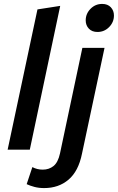

<svg xmlns="http://www.w3.org/2000/svg" viewBox="-20 -763 601 979"><path d="M19 0 171 -715 287 -733 132 0ZM417 -659Q417 -693 441.5 -718Q466 -743 501 -743Q529 -743 545 -726Q561 -709 561 -684Q561 -650 536.5 -625Q512 -600 477 -600Q449 -600 433 -617Q417 -634 417 -659ZM116 176 145 89Q169 102 198 102Q230 102 253 83.5Q276 65 286 19L400 -519H513L398 21Q380 110 329.5 153Q279 196 205 196Q178 196 155.5 190Q133 184 116 176Z"/></svg>

Font: Radio Canada Medium
Style: Italic
Weight: 500
Italic angle: -12°
Designer: Charles Daoud, Etienne Aubert Bonn, Alexandre Saumier Demers, Jacques Le Bailly
Foundry: Radio-Canada
Version: Version 2.104; ttfautohint (v1.8.4.7-5d5b);gftools[0.9.28.de